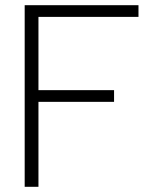

<svg xmlns="http://www.w3.org/2000/svg" viewBox="-20 -719 588 739"><path d="M75 -699H513V-654H128V-372H419V-327H128V0H75Z"/></svg>

Font: Prompt ExtraLight
Style: Regular
Weight: 275
Designer: Katatrad Team
Foundry: CadsonDemak
Version: Version 1.000